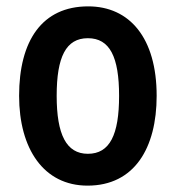

<svg xmlns="http://www.w3.org/2000/svg" viewBox="-20 -573 552 603"><path d="M472 -272C472 -454 387 -553 257 -553C112 -553 40 -445 40 -272C40 -106 117 10 255 10C402 10 472 -108 472 -272ZM158 -272C158 -394 187 -453 256 -453C325 -453 354 -394 354 -272C354 -150 325 -90 256 -90C188 -90 158 -151 158 -272Z"/></svg>

Font: Noto Sans Gurmukhi UI Condensed SemiBold
Style: Regular
Weight: 600
Width: 3
Designer: Jelle Bosma - Monotype Design Team
Foundry: Monotype Imaging Inc.
Version: Version 2.004